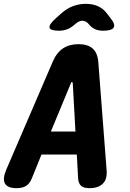

<svg xmlns="http://www.w3.org/2000/svg" viewBox="-59 -970 679 1000"><path d="M206 -285H334L320 -536Q319 -543 315.5 -543Q312 -543 310 -536ZM341 -165H157L106 -39Q95 -13 76.5 -1.5Q58 10 27 10Q-19 10 -33 -14Q-47 -38 -26 -87L215 -647Q235 -695 268.5 -717.5Q302 -740 350 -740Q398 -740 423.5 -717.5Q449 -695 453 -647L496 -87Q501 -38 477 -14Q453 10 408 10Q377 10 363.5 -2Q350 -14 348 -39ZM249 -810Q203 -810 199 -826Q195 -842 232 -875L260 -900Q289 -926 321 -938Q353 -950 388 -950Q423 -950 450.5 -938Q478 -926 498 -900L517 -875Q543 -843 533 -826.5Q523 -810 478 -810Q455 -810 437.5 -817.5Q420 -825 406 -841L403 -845Q388 -862 370 -862Q352 -862 332 -844L331 -843Q312 -826 292 -818Q272 -810 249 -810Z"/></svg>

Font: Maple Mono ExtraBold
Style: Italic
Weight: 800
Italic angle: -10°
Monospace: yes
Designer: subframe7536
Version: Version 7.200